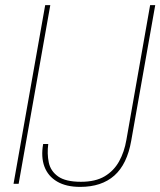

<svg xmlns="http://www.w3.org/2000/svg" viewBox="-20 -720 628 752"><path d="M33 0 157 -700H177L53 0ZM294 12Q239 12 203.5 -9Q168 -30 154 -67.5Q140 -105 149 -156H169Q164 -118 171 -84Q178 -50 207.5 -29Q237 -8 297 -8Q354 -8 390 -29.5Q426 -51 446.5 -88Q467 -125 475 -172L568 -700H588L494 -169Q478 -77 428 -32.5Q378 12 294 12Z"/></svg>

Font: DM Sans 12pt Thin
Style: Italic
Weight: 250
Italic angle: -10°
Version: Version 4.004;gftools[0.9.30]